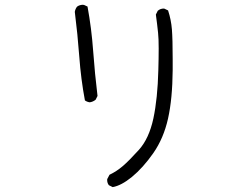

<svg xmlns="http://www.w3.org/2000/svg" viewBox="-20 -723 1040 797"><path d="M328.6 -702.6Q326.7 -703.1 322.5 -703.1Q318.4 -703.1 312 -701.4Q305.7 -699.7 299.8 -695.3Q292.5 -686 290.5 -673.8Q302.2 -581.5 309.1 -488Q315.9 -394.5 332.5 -306.2Q341.3 -299.8 352.5 -298.3Q366.2 -300.3 377 -309.1L384.8 -324.7Q373.5 -417.5 366.7 -511.5Q359.9 -605.5 343.3 -695.8ZM696.8 -477.1Q696.8 -560.5 693.6 -600.8Q690.4 -641.1 677.7 -679.7L662.6 -687Q661.1 -687.5 659.7 -687.5Q645.5 -687.5 634.8 -678.2L627 -662.6Q632.3 -624.5 636.2 -586.4Q638.7 -563.5 638.7 -521.7Q638.7 -480 637.2 -430.7Q634.3 -314.5 616.7 -231.4Q598.6 -147.5 556.2 -100.6Q514.6 -54.7 489 -33Q463.4 -11.2 434.6 2.4L425.3 20Q424.8 22 424.8 23.4Q424.8 37.1 432.1 45.9L447.8 53.7Q483.4 47.4 527.3 11.7Q573.7 -26.4 616.5 -87.6Q659.2 -148.9 677.5 -230.7Q695.8 -312.5 696.8 -431.6Q696.8 -455.6 696.8 -477.1Z"/></svg>

Font: NaikaiFont
Style: Light
Weight: 300
Version: Version 1.89